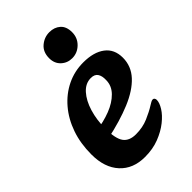

<svg xmlns="http://www.w3.org/2000/svg" viewBox="-215 -781 880 880"><g transform="rotate(-45 224.5 -341.5)"><path d="M186 16Q109 16 64.5 -32.5Q20 -81 20 -166Q20 -237 40.5 -296Q61 -355 98.5 -399Q136 -443 185.5 -467Q235 -491 292 -491Q359 -491 397.5 -462Q436 -433 436 -378Q436 -323 398 -282Q360 -241 290.5 -212Q221 -183 126 -163L113 -226Q166 -233 210 -250Q254 -267 281.5 -295Q309 -323 309 -360Q310 -386 300 -401Q290 -416 266 -416Q231 -416 204.5 -386.5Q178 -357 163.5 -309Q149 -261 149 -206Q149 -140 168 -113.5Q187 -87 230 -87Q274 -87 310 -102.5Q346 -118 371 -134Q379 -139 385.5 -142.5Q392 -146 397 -146Q403 -146 406 -141.5Q409 -137 409 -131Q409 -113 393.5 -88Q378 -63 348.5 -39.5Q319 -16 278 0Q237 16 186 16ZM270 -540Q239 -540 217 -560.5Q195 -581 195 -615Q195 -655 221 -677Q247 -699 280 -699Q312 -699 333 -680.5Q354 -662 354 -625Q354 -589 329 -564.5Q304 -540 270 -540Z"/></g></svg>

Font: Alkatra Medium
Style: Regular
Weight: 500
Designer: Suman Bhandary
Version: Version 1.100;gftools[0.9.22]